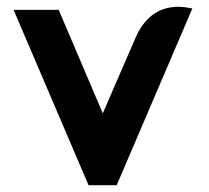

<svg xmlns="http://www.w3.org/2000/svg" viewBox="-20 -546 617 566"><path d="M241 0H324L547 -521C532 -524 519 -526 506 -526C442 -526 404 -488 381 -438L283 -212L153 -517H20Z"/></svg>

Font: Mesarto
Style: Regular
Weight: 700
Designer: Mohamed Gaber
Foundry: Kief Type Foundry
Version: Version 2.020